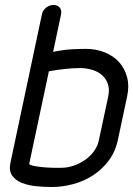

<svg xmlns="http://www.w3.org/2000/svg" viewBox="-20 -750 534 770"><path d="M453 -190Q443 -142 416 -106Q389 -70 352.5 -46.5Q316 -23 273 -11.5Q230 0 188 0Q159 0 127 -3Q95 -6 69 -16Q43 -26 29 -45.5Q15 -65 22 -98L148 -692Q151 -708 164.5 -719Q178 -730 195 -730Q211 -730 219.5 -719.5Q228 -709 225 -693L193 -542Q238 -551 270 -552.5Q302 -554 325 -554Q365 -554 400 -540Q435 -526 457.5 -501Q480 -476 489.5 -441Q499 -406 490 -364ZM414 -363Q420 -392 412.5 -413.5Q405 -435 389 -449Q373 -463 349.5 -470Q326 -477 301 -477Q275 -477 241 -473.5Q207 -470 176 -464L97 -92Q105 -86 124 -83Q143 -80 163.5 -78.5Q184 -77 201 -77H224Q249 -77 273.5 -85Q298 -93 319.5 -107.5Q341 -122 356.5 -143Q372 -164 377 -190Z"/></svg>

Font: VDS Compensated
Style: Light Italic
Weight: 300
Italic angle: -12°
Designer: artmaker
Foundry: artmaker
Version: Version 1.000 2012 initial release